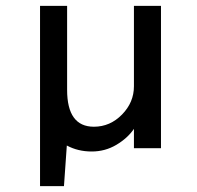

<svg xmlns="http://www.w3.org/2000/svg" viewBox="-20 -508 675 658"><path d="M117.2 129.9V-487.8H210V-200.2Q210 -73.7 301.8 -73.7Q357.4 -73.7 398.2 -115.5Q439 -157.2 439 -212.4V-487.8H531.7V0H439V-66.4Q417.5 -34.7 378.9 -11.7Q340.3 11.2 294.4 11.2Q247.1 11.2 209 -9.3L199.2 129.9Z"/></svg>

Font: HK Grotesk Medium
Style: Regular
Weight: 500
Designer: Alfredo Marco Pradil and Stefan Peev
Foundry: Hanken Design Co.
Version: Version 1.045;PS 001.045;hotconv 1.0.88;makeotf.lib2.5.64775